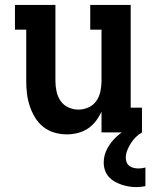

<svg xmlns="http://www.w3.org/2000/svg" viewBox="-20 -540 640 783"><path d="M252 8Q226 8 201 0.5Q176 -7 156 -23Q136 -39 122.5 -61.5Q109 -84 101 -108.5Q93 -133 90 -158.5Q87 -184 87 -210V-419H41V-520H206V-210Q206 -189 210.5 -167.5Q215 -146 227 -128.5Q239 -111 259 -102Q279 -93 300 -93Q321 -93 341 -102Q361 -111 373 -128.5Q385 -146 389.5 -167.5Q394 -189 394 -210V-419H348V-520H513V-101H559V0H394V-85Q385 -65 371 -46.5Q357 -28 338 -15.5Q319 -3 296.5 2.5Q274 8 252 8ZM536 223Q521 223 505.5 220.5Q490 218 475.5 213Q461 208 447 200Q433 192 423 180.5Q413 169 408 154Q403 139 403 123Q403 93 417.5 66Q432 39 454 18.5Q476 -2 503 -16Q530 -30 559 -38V0Q545 8 533.5 19.5Q522 31 513.5 44.5Q505 58 499 73Q493 88 493 104Q493 114 497 123Q501 132 509 137.5Q517 143 526.5 145Q536 147 546 147Q553 147 560 146Q567 145 573 143V219Q564 221 555 222Q546 223 536 223Z"/></svg>

Font: Iosevka Etoile
Style: Bold
Weight: 700
Designer: Belleve Invis
Foundry: Belleve Invis
Version: Version 28.1.0; ttfautohint (v1.8.4)